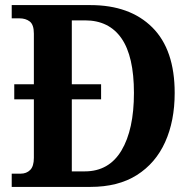

<svg xmlns="http://www.w3.org/2000/svg" viewBox="-20 -734 757 754"><path d="M26 0V-52H61Q84 -52 98.5 -66.5Q113 -81 113 -114V-344H36V-403H113V-602Q113 -637 97 -649.5Q81 -662 56 -662H26V-714H335Q490 -714 578 -626.5Q666 -539 666 -369Q666 -259 628.5 -176Q591 -93 517.5 -46.5Q444 0 335 0ZM313 -61Q408 -61 457 -143Q506 -225 506 -369Q506 -513 457 -583.5Q408 -654 314 -654H262V-403H377V-344H262V-61Z"/></svg>

Font: Noto Serif Devanagari SemiCondensed
Style: Bold
Weight: 700
Width: 4
Designer: Universal Thirst, Indian Type Foundry and the Monotype Design Team
Foundry: Monotype Imaging Inc.
Version: Version 2.004; ttfautohint (v1.8.4.7-5d5b)